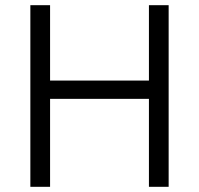

<svg xmlns="http://www.w3.org/2000/svg" viewBox="-20 -720 767 740"><path d="M97 0V-700H173V-409.5H554V-700H630V0H554V-339H173V0Z"/></svg>

Font: Geologica ExtraLight
Style: Regular
Weight: 200
Designer: Sindre Bremnes, Frode Helland
Foundry: Monokrom Skriftforlag AS
Version: Version 1.010; ttfautohint (v1.8.4.7-5d5b);gftools[0.9.28]